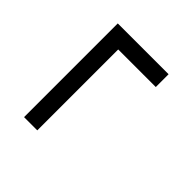

<svg xmlns="http://www.w3.org/2000/svg" viewBox="-27 -563 636 636"><g transform="rotate(-45 291.0 -245.0)"><path d="M512 -364V-126H452V-302H73V-364Z"/></g></svg>

Font: Oxford Sans
Style: Regular
Weight: 400
Designer: Matt McInerney, Pablo Impallari, Rodrigo Fuenzalida
Foundry: Matt McInerney, Pablo Impallari, Rodrigo Fuenzalida
Version: Version 3.000g; ttfautohint (v1.5) -l 8 -r 28 -G 28 -x 14 -D